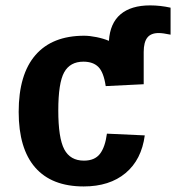

<svg xmlns="http://www.w3.org/2000/svg" viewBox="-20 -668 640 698"><path d="M364.3 -355Q356.9 -405.3 337.6 -424.6Q318.4 -443.8 283.2 -443.8Q234.9 -443.8 213.4 -405.3Q191.9 -366.7 191.9 -266.6Q191.9 -166.5 213.6 -125.2Q235.4 -84 285.2 -84Q324.2 -84 343.3 -108.6Q362.3 -133.3 368.7 -182.1L506.3 -175.8Q494.6 -87.4 436.5 -38.8Q378.4 9.8 284.2 9.8Q168 9.8 107.9 -59.1Q47.9 -127.9 47.9 -261.2Q47.9 -397.5 108.9 -467.8Q169.9 -538.1 286.1 -538.1Q305.7 -538.1 331.1 -533Q356.4 -527.8 376 -519.5Q379.9 -583.5 418.2 -616Q456.5 -648.4 525.9 -648.4Q562.5 -648.4 600.1 -640.1V-542Q571.8 -547.9 557.1 -547.9Q528.3 -547.9 515.4 -531Q502.4 -514.2 502.4 -479V-361.8Z"/></svg>

Font: Liberation Mono
Style: Bold
Weight: 700
Monospace: yes
Designer: Steve Matteson
Foundry: Ascender Corporation
Version: Version 2.1.5